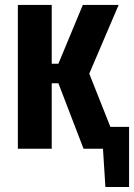

<svg xmlns="http://www.w3.org/2000/svg" viewBox="-20 -598 539 772"><path d="M51.8 0V-578.1H188V-341.8H214.8L313 -578.1H457L338.9 -301.8L423.8 -87.9H499V153.8H403.8L394 0H315.9L214.8 -263.2H188V0Z"/></svg>

Font: Oswald Medium
Style: Regular
Weight: 500
Designer: Vernon Adams
Foundry: Vernon Adams
Version: Version 4.103